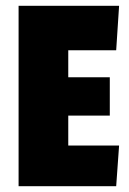

<svg xmlns="http://www.w3.org/2000/svg" viewBox="-20 -641 444 661"><path d="M380 0 390 -140H215V-243H358V-375H215V-468H380L390 -621H44V0Z"/></svg>

Font: Passion One
Style: Regular
Weight: 400
Designer: Alejandro Lo Celso
Foundry: Fontstage
Version: Version 1.001